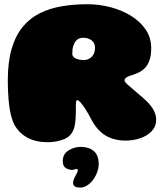

<svg xmlns="http://www.w3.org/2000/svg" viewBox="-20 -636 762 887"><path d="M200 21Q145.5 21 106.8 0Q68 -21 47 -59Q39.5 -73 34 -91.5Q28.5 -110 25 -131.8Q21.5 -153.5 19.5 -176.2Q17.5 -199 16.8 -221.5Q16 -244 16 -264Q16 -350 34 -411Q52 -472 85 -512Q118 -552 163.8 -574.8Q209.5 -597.5 265.2 -607Q321 -616.5 383.5 -616.5Q437.5 -616.5 489.8 -603Q542 -589.5 584.8 -563.2Q627.5 -537 653 -499.5Q678.5 -462 678.5 -414Q678.5 -379.5 670.5 -357.2Q662.5 -335 648.8 -321.2Q635 -307.5 618 -299.8Q601 -292 582.5 -286.5Q572 -283.5 563.8 -278Q555.5 -272.5 555.5 -264Q555.5 -258 569.8 -245Q584 -232 604.5 -215Q625 -198 645 -180.2Q665 -162.5 676.5 -147.5Q681.5 -141 685.5 -134.5Q689.5 -128 692.5 -121.5Q695.5 -115 697.5 -108.8Q699.5 -102.5 700.5 -96Q701.5 -89.5 701.5 -83.5Q701.5 -52 681 -30.2Q660.5 -8.5 628.2 2.5Q596 13.5 560.5 13.5Q532.5 13.5 508.8 7.2Q485 1 465.5 -11.2Q446 -23.5 430 -42.2Q414 -61 401 -86Q389 -109.5 376.5 -129.2Q364 -149 353.5 -161.2Q343 -173.5 337.5 -173.5Q335 -173.5 333.5 -171.5Q332 -169.5 331.5 -165.5Q331 -161.5 330.8 -156.2Q330.5 -151 330.5 -144.5Q330.5 -137.5 330.5 -128.2Q330.5 -119 330.2 -109Q330 -99 329.2 -89Q328.5 -79 327.5 -69.5Q326.5 -60 324.5 -52.5Q314.5 -9.5 278.8 5.8Q243 21 200 21ZM366.5 -358.5Q374.5 -358.5 382.2 -360.8Q390 -363 396.8 -367.8Q403.5 -372.5 408.5 -379.2Q413.5 -386 416.2 -395.5Q419 -405 419 -416.5Q419 -427 414.8 -435.5Q410.5 -444 403 -449.8Q395.5 -455.5 386 -458.5Q376.5 -461.5 366 -461.5Q353 -461.5 345 -458Q337 -454.5 332 -448.8Q327 -443 323.5 -436Q320.5 -430 318.2 -423Q316 -416 315 -407.5Q314 -399 314 -387Q314 -378 321.5 -371.5Q329 -365 341.2 -361.8Q353.5 -358.5 366.5 -358.5ZM351.5 230.5Q331 230.5 324.2 224.2Q317.5 218 317.5 209Q317.5 202 320.8 193.2Q324 184.5 328.5 176.5Q333.5 168 336.5 161Q339.5 154 339.5 150.5Q339.5 148 338 146.5Q336.5 145 332.5 145Q328 145 323.2 147Q318.5 149 312.5 149Q299.5 149 284.8 140.8Q270 132.5 270 108.5Q270 75 296.8 58.8Q323.5 42.5 352.5 42.5Q390.5 42.5 413.2 61.8Q436 81 436 121.5Q436 143 427.2 164Q418.5 185 405 201Q394 214 380 222.2Q366 230.5 351.5 230.5Z"/></svg>

Font: Gluten Black
Style: Regular
Weight: 900
Designer: Tyler Finck
Foundry: Etcetera Type Company
Version: Version 1.300